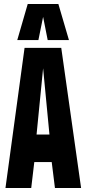

<svg xmlns="http://www.w3.org/2000/svg" viewBox="-20 -943 434 963"><path d="M7.4 0 103.2 -703H287.2L386.8 0H255.6L239.4 -130H152L136.6 0ZM163.4 -268.4H228L196.2 -600.4ZM66.6 -742 119 -922.8H272.8L325.8 -742H219.2L196.2 -858.4L172.6 -742Z"/></svg>

Font: Georama ExtraCondensed Thin
Style: Regular
Weight: 100
Width: 2
Designer: Jean-Baptiste Levee
Foundry: Production Type
Version: Version 1.001